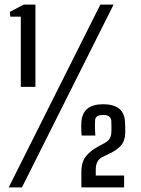

<svg xmlns="http://www.w3.org/2000/svg" viewBox="-20 -820 615 840"><path d="M71 -440V-747H25L23 -768L84 -800H135V-440ZM18 0 419 -800H477L76 0ZM336 0Q336 -25 336 -41.5Q336 -58 336 -72Q337 -114 357.5 -138Q378 -162 408 -178L439 -195Q453 -203 459.5 -213Q466 -223 467 -239Q468 -256 467.5 -266Q467 -276 467 -292Q466 -302 458.5 -309.5Q451 -317 431 -317Q396 -317 396 -292Q395 -275 395.5 -257.5Q396 -240 397 -227H337Q336 -245 335.5 -255Q335 -265 336 -284Q340 -364 431 -364Q525 -364 527 -284Q528 -272 528 -263Q528 -254 528 -239Q527 -203 509 -183Q491 -163 461 -149L426 -132Q399 -117 399 -79V-52H523V0Z"/></svg>

Font: Big Shoulders Text
Style: Regular
Weight: 400
Designer: Patric King
Foundry: XO Type Co
Version: Version 1.000; ttfautohint (v1.8.2)